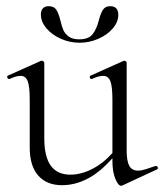

<svg xmlns="http://www.w3.org/2000/svg" viewBox="-20 -591 530 620"><path d="M484 -55Q488 -55 489.5 -50.5Q491 -46 487 -44L375 8L371 9Q362 9 352.5 -13.5Q343 -36 343 -71V-80Q302 -34 262 -13.5Q222 7 180 7Q131 7 103.5 -24Q76 -55 76 -115V-270Q76 -311 69.5 -328.5Q63 -346 47 -346Q32 -346 11 -336H9Q5 -336 3.5 -341Q2 -346 6 -347L111 -394L115 -395Q117 -395 120 -393Q123 -391 123 -388V-145Q123 -85 144 -56Q165 -27 207 -27Q242 -27 278 -45.5Q314 -64 343 -97V-270Q343 -311 336.5 -328.5Q330 -346 313 -346Q298 -346 277 -336H275Q271 -336 270 -341Q269 -346 273 -347L378 -394L381 -395Q384 -395 386.5 -393Q389 -391 389 -388V-105Q389 -71 397.5 -55.5Q406 -40 426 -40Q436 -40 450.5 -44.5Q465 -49 482 -55ZM299 -525Q305 -548 312.5 -559.5Q320 -571 336 -571Q362 -571 362 -543Q362 -520 344 -499Q326 -478 297 -465.5Q268 -453 237 -453Q205 -453 176 -466Q147 -479 129.5 -500Q112 -521 112 -544Q112 -557 118.5 -564Q125 -571 137 -571Q154 -571 161.5 -560Q169 -549 175 -525Q180 -504 185 -493Q190 -482 202 -473Q214 -464 236 -464Q266 -464 279 -480.5Q292 -497 299 -525Z"/></svg>

Font: Cormorant Infant Light
Style: Regular
Weight: 300
Designer: Christian Thalmann (Catharsis Fonts)
Version: Version 3.000